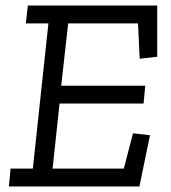

<svg xmlns="http://www.w3.org/2000/svg" viewBox="-20 -670 613 690"><path d="M481 0H12L18 -64H98L154 -586H73L80 -650H545V-466L482 -459L476 -586H225L200 -362H502L496 -298H194L169 -64H425L458 -191L519 -184Z"/></svg>

Font: Zilla Slab Regular
Style: Italic
Weight: 400
Italic angle: -6°
Designer: Typotheque.com
Foundry: Typotheque type foundry
Version: Version 1.1; 2017; ttfautohint (v1.6)